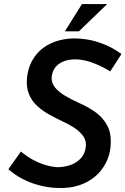

<svg xmlns="http://www.w3.org/2000/svg" viewBox="-20 -918 617 944"><path d="M522 -567Q485 -590 442 -607Q399 -624 359 -626Q328 -627 305.5 -620.5Q283 -614 267.5 -602Q252 -590 244 -574Q236 -558 234 -540Q232 -511 250.5 -488Q269 -465 301 -446.5Q333 -428 368 -412Q410 -394 448 -367.5Q486 -341 508 -299.5Q530 -258 523 -192Q519 -153 500 -116Q481 -79 448 -50.5Q415 -22 367.5 -6.5Q320 9 258 6Q213 4 170.5 -7.5Q128 -19 90.5 -38.5Q53 -58 21 -86L83 -173Q106 -153 135.5 -136Q165 -119 197.5 -108.5Q230 -98 261 -96Q297 -96 327.5 -107Q358 -118 378.5 -141Q399 -164 402 -198Q405 -227 389 -249Q373 -271 347 -288.5Q321 -306 290 -320Q258 -335 225 -353Q192 -371 164.5 -395.5Q137 -420 122.5 -455Q108 -490 113 -537Q120 -598 152 -641.5Q184 -685 236.5 -707.5Q289 -730 354 -729Q406 -727 446.5 -715.5Q487 -704 519 -688Q551 -672 577 -652ZM507 -898 368 -764H299L383 -898Z"/></svg>

Font: Josefin Sans Thin SemiBold
Style: Italic
Weight: 600
Italic angle: -7°
Version: Version 2.000